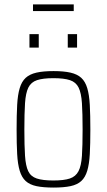

<svg xmlns="http://www.w3.org/2000/svg" viewBox="-20 -839 483 867"><path d="M222 8Q175 8 144.5 1.5Q114 -5 96 -21.5Q78 -38 69 -68Q60 -98 57.5 -143.5Q55 -189 55 -254Q55 -319 57.5 -365Q60 -411 69 -441Q78 -471 96 -487.5Q114 -504 144.5 -511Q175 -518 222 -518Q268 -518 298.5 -511Q329 -504 347 -487.5Q365 -471 374 -441Q383 -411 385.5 -365Q388 -319 388 -254Q388 -189 385.5 -143.5Q383 -98 374 -68Q365 -38 347 -21.5Q329 -5 298.5 1.5Q268 8 222 8ZM221 -24Q269 -24 295.5 -33Q322 -42 334.5 -66Q347 -90 350 -135.5Q353 -181 353 -254Q353 -327 350 -373Q347 -419 335 -443.5Q323 -468 296 -477Q269 -486 221 -486Q174 -486 147 -477Q120 -468 108 -443.5Q96 -419 93 -373Q90 -327 90 -254Q90 -181 93 -135.5Q96 -90 107.5 -66Q119 -42 146 -33Q173 -24 221 -24ZM113 -624V-685H155V-624ZM286 -624V-685H328V-624ZM129 -789V-819H313V-789Z"/></svg>

Font: Saira Condensed Thin
Style: Regular
Weight: 250
Width: 3
Designer: Hector Gatti with collaboration of the Omnibus-Type team
Foundry: Omnibus-Type
Version: Version 1.101